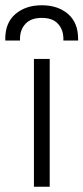

<svg xmlns="http://www.w3.org/2000/svg" viewBox="-53 -710 317 730"><path d="M76 0V-486H136V0ZM-33 -556V-562Q-33 -624 6 -657Q45 -690 106 -690Q167 -690 205.5 -657Q244 -624 244 -562V-556H188V-562Q188 -597 167.5 -619.5Q147 -642 106 -642Q65 -642 44 -619.5Q23 -597 23 -562V-556Z"/></svg>

Font: Space Grotesk Frontify Light
Style: Regular
Weight: 300
Designer: Florian Karsten
Version: Version 2.000